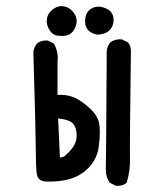

<svg xmlns="http://www.w3.org/2000/svg" viewBox="-20 -597 540 621"><path d="M354.5 3.9 335 -5.9Q321.3 -25.4 322.3 -52.2Q323.2 -79.1 325.2 -432.6Q327.1 -448.2 336.9 -460Q352.5 -471.7 374 -469.7L393.6 -460Q405.3 -446.3 403.3 -424.8Q399.4 -126 400.4 -84.5Q401.4 -43 389.6 -5.9Q376 5.9 354.5 3.9ZM130.9 -9.8Q101.6 -9.8 98.6 -37.1Q95.7 -64.5 95.7 -114.7Q95.7 -165 87.9 -428.7Q89.8 -444.3 99.6 -456.1Q113.3 -467.8 134.8 -465.8L154.3 -456.1Q169.9 -428.7 166 -395.5V-290Q195.3 -292 218.8 -282.2Q242.2 -272.5 269 -248Q295.9 -223.6 300.8 -197.3Q305.7 -170.9 299.3 -122.1Q293 -73.2 251 -40.5Q209 -7.8 130.9 -9.8ZM187.5 -90.8Q212.9 -112.3 221.7 -130.9Q230.5 -149.4 227.1 -171.4Q223.6 -193.4 210.4 -202.1Q197.3 -210.9 168 -213.9L173.8 -86.9ZM169.9 -481.4Q152.3 -481.4 140.6 -499Q128.9 -516.6 131.8 -536.1Q134.8 -555.7 152.3 -567.9Q169.9 -580.1 188.5 -576.2Q207 -572.3 219.7 -554.2Q232.4 -536.1 225.6 -514.6Q218.8 -493.2 204.1 -485.8Q189.5 -478.5 169.9 -481.4ZM292 -485.4Q256.8 -494.1 255.4 -523.9Q253.9 -553.7 272 -566.9Q290 -580.1 314.5 -572.8Q338.9 -565.4 344.7 -547.9Q350.6 -530.3 343.8 -513.7Q336.9 -497.1 321.8 -490.7Q306.6 -484.4 292 -485.4Z"/></svg>

Font: JasonHandwriting2
Style: Regular
Weight: 400
Version: Version 1.05.10